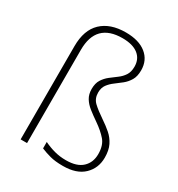

<svg xmlns="http://www.w3.org/2000/svg" viewBox="-183 -883 936 1011"><g transform="rotate(30 285.0 -377.5)"><path d="M456 -632Q456 -595 442 -571.5Q428 -548 407.5 -531.5Q387 -515 366.5 -500Q346 -485 332 -466Q318 -447 318 -418Q318 -382 341.5 -359.5Q365 -337 411 -306Q441 -286 465.5 -264.5Q490 -243 505 -213Q520 -183 520 -138Q520 -74 476.5 -32Q433 10 350 10Q303 10 271.5 1.5Q240 -7 214 -18V-57Q245 -42 278 -33Q311 -24 349 -24Q415 -24 448 -55Q481 -86 481 -137Q481 -190 455 -220Q429 -250 387 -279Q355 -301 331 -320Q307 -339 293 -362Q279 -385 279 -417Q279 -452 293 -474Q307 -496 327.5 -512Q348 -528 368.5 -543Q389 -558 402.5 -578.5Q416 -599 416 -631Q416 -678 382.5 -704Q349 -730 287 -730Q127 -730 127 -567V0H88V-567Q88 -665 140.5 -715Q193 -765 287 -765Q367 -765 411.5 -729Q456 -693 456 -632Z"/></g></svg>

Font: Noto Sans Kannada ExtraLight
Style: Regular
Weight: 200
Designer: Jelle Bosma - Monotype Design Team
Foundry: Monotype Imaging Inc.
Version: Version 2.005; ttfautohint (v1.8.4.7-5d5b)